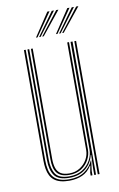

<svg xmlns="http://www.w3.org/2000/svg" viewBox="-86 -798 527 852"><g transform="rotate(-10 177.5 -372.0)"><path d="M156.8 6Q133.8 6 117 1.4Q100.2 -3.2 88.9 -12.1Q77.5 -21 70.8 -34.1Q64 -47.2 61 -64.4Q58 -81.5 58 -102.5V-600H66V-102.5Q66 -78 70.4 -59Q74.8 -40 85.1 -27Q95.5 -14 113.2 -7.2Q131 -0.5 157.8 -0.5Q199 -0.5 225.9 -18.9Q252.8 -37.2 265.2 -66.2H267.2L261 -19.5V0H253V-12.8L259 -43.5H257Q240.8 -17 214.8 -5.5Q188.8 6 156.8 6ZM285 0V-600H293V0ZM161.2 -19.5Q140.5 -19.5 126.6 -25.1Q112.8 -30.8 104.6 -41.4Q96.5 -52 93 -67.5Q89.5 -83 89.5 -102.5V-600H97.5V-102.5Q97.5 -78.5 103.2 -61.4Q109 -44.2 122.9 -35.1Q136.8 -26 161.5 -26Q188.8 -26 209.2 -38.9Q229.8 -51.8 241.4 -72.2Q253 -92.8 253 -115.5V-600H261V-115.5Q261 -93 249.4 -70.9Q237.8 -48.8 215.5 -34.1Q193.2 -19.5 161.2 -19.5ZM159.2 -6.8Q109.5 -6.8 91.6 -31.8Q73.8 -56.8 73.8 -102.5V-600H81.8V-102.5Q81.8 -61.8 97.5 -37.5Q113.2 -13.2 160 -13.2Q194.8 -13.2 218.8 -28.4Q242.8 -43.5 255.4 -67Q268 -90.5 268 -115.5V-600H277V0H269V-28.5L271 -89.8H269Q260.2 -53.5 232 -30.1Q203.8 -6.8 159.2 -6.8ZM120.2 -645 189.8 -750H199.8L127.2 -645ZM134.2 -645 209.8 -750H219.8L141.2 -645ZM148.2 -645 229.8 -750H239.8L155.2 -645ZM210.2 -645 279.8 -750H289.8L217.2 -645ZM224.2 -645 299.8 -750H309.8L231.2 -645ZM238.2 -645 319.8 -750H329.8L245.2 -645Z"/></g></svg>

Font: Big Shoulders Inline Text Thin
Style: Regular
Weight: 100
Designer: Patric King
Foundry: XO Type Co
Version: Version 2.002